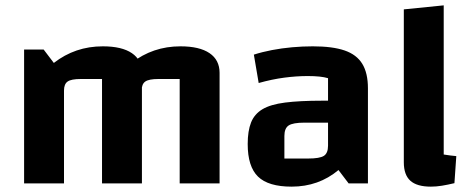

<svg xmlns="http://www.w3.org/2000/svg" viewBox="-20 -685 1750 717"><path d="M70 0V-500H143L181 -450Q221 -481 266.5 -496.5Q312 -512 364 -512Q435 -512 472.5 -486.5Q510 -461 510 -413V0H361V-390H282Q246 -390 232.5 -380.5Q219 -371 219 -347V0ZM361 0V-500L471 -450Q511 -481 556.5 -496.5Q602 -512 654 -512Q725 -512 762.5 -486.5Q800 -461 800 -413V0H651V-390H572Q536 -390 522.5 -380.5Q509 -371 509 -347V0Z M1069 12Q982 12 943.5 -25.5Q905 -63 905 -147Q905 -196 917.5 -227.5Q930 -259 960 -277Q990 -295 1044.5 -302Q1099 -309 1183 -309H1235V-227H1117Q1074 -227 1058 -216.5Q1042 -206 1042 -177V-93H1131Q1174 -93 1189.5 -103Q1205 -113 1205 -141V-393Q1179 -401 1129 -401Q1087 -401 1041.5 -395Q996 -389 946 -375L928 -481Q959 -491 995.5 -498Q1032 -505 1071 -508.5Q1110 -512 1148 -512Q1222 -512 1267 -496.5Q1312 -481 1333 -446.5Q1354 -412 1354 -355V0H1282L1244 -50Q1170 12 1069 12Z M1637 -108Q1649 -106 1661 -104.5Q1673 -103 1684 -102L1677 -1Q1652 5 1630.5 8.5Q1609 12 1589 12Q1537 12 1512.5 -10Q1488 -32 1488 -79V-650L1637 -665Z"/></svg>

Font: Changa SemiBold
Style: Regular
Weight: 600
Designer: Eduardo Rodriguez Tunni
Foundry: Eduardo Rodriguez Tunni
Version: Version 3.002; ttfautohint (v1.8.2)